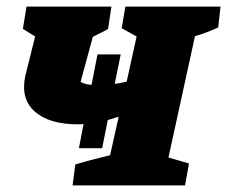

<svg xmlns="http://www.w3.org/2000/svg" viewBox="-20 -559 685 579"><path d="M199 0 207 -63Q233 -71 260.5 -78Q288 -85 312 -91L338 -207Q321 -202 305 -197L288 -112H218L232 -185Q224 -184 216 -184Q129 -184 85.5 -222Q42 -260 56 -329L86 -449L49 -472L60 -539H316L306 -472Q297 -466 286 -461Q275 -456 260 -448L223 -312Q229 -308 237.5 -306Q246 -304 256 -303L274 -395H344L326 -306Q342 -308 362 -313L392 -449L347 -474L358 -539H645L638 -476Q623 -470 608 -463.5Q593 -457 568 -450L488 -84L550 -66L538 0Z"/></svg>

Font: Piazzolla SC ExtraBold
Style: Italic
Weight: 800
Italic angle: -11.3°
Designer: Juan Pablo del Peral
Foundry: Huerta Tipografica
Version: Version 1.330